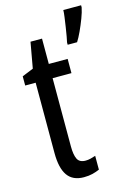

<svg xmlns="http://www.w3.org/2000/svg" viewBox="-118 -818 598 886"><g transform="rotate(-15 181.0 -375.0)"><path d="M362 -750Q358 -729 347 -700Q336 -671 323.5 -644Q311 -617 300 -600H255V-611Q257 -619 260.5 -638.5Q264 -658 267.5 -681.5Q271 -705 274 -726.5Q277 -748 277 -760H362ZM197 -62Q209 -62 221 -65Q233 -68 245 -72V-6Q229 1 211 5.5Q193 10 170 10Q117 10 92 -25.5Q67 -61 67 -133V-469H17V-513L71 -535L93 -658H148V-537H238V-469H148V-143Q148 -103 158 -82.5Q168 -62 197 -62Z"/></g></svg>

Font: Noto Sans ExtraCondensed
Style: Regular
Weight: 400
Width: 2
Designer: Monotype Design Team
Foundry: Monotype Imaging Inc.
Version: Version 2.013; ttfautohint (v1.8.4.7-5d5b)